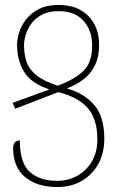

<svg xmlns="http://www.w3.org/2000/svg" viewBox="-20 -745 476 775"><path d="M252 -387Q316 -370 358.5 -323.5Q401 -277 401 -185Q401 -127 377 -83.5Q353 -40 310.5 -15Q268 10 211 10Q130 10 81.5 -30Q33 -70 33 -148Q33 -161 39.5 -169.5Q46 -178 60 -178Q60 -87 100.5 -51Q141 -15 210 -15Q256 -15 293 -36Q330 -57 351.5 -94.5Q373 -132 373 -182Q373 -265 333.5 -309.5Q294 -354 215 -373L41 -306L31 -330L177 -383V-385Q107 -408 78 -454Q49 -500 49 -564Q49 -587 57.5 -614.5Q66 -642 85.5 -667Q105 -692 137 -708.5Q169 -725 217 -725Q293 -725 336.5 -680.5Q380 -636 380 -564Q380 -513 361.5 -478Q343 -443 313.5 -422Q284 -401 252 -389ZM77 -564Q77 -524 88 -493.5Q99 -463 128.5 -440Q158 -417 213 -399Q283 -425 317.5 -459.5Q352 -494 352 -561Q352 -622 317 -661Q282 -700 217 -700Q176 -700 149 -685.5Q122 -671 106.5 -649.5Q91 -628 84 -605Q77 -582 77 -564Z"/></svg>

Font: Noto Serif Armenian Condensed Thin
Style: Regular
Weight: 100
Width: 3
Designer: Monotype Design Team
Foundry: Monotype Imaging Inc.
Version: Version 2.008; ttfautohint (v1.8.4.7-5d5b)